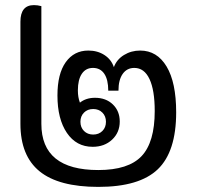

<svg xmlns="http://www.w3.org/2000/svg" viewBox="-20 -720 770 752"><path d="M670 -280Q670 -126 598 -57Q526 12 365 12Q210 12 135 -49Q60 -110 60 -235V-635Q60 -700 113 -700Q127 -700 142 -696V-235Q142 -54 365 -54Q483 -54 534.5 -108.5Q586 -163 586 -285Q586 -367 565.5 -410.5Q545 -454 506 -454Q477 -454 460.5 -430.5Q444 -407 444 -365H404Q404 -408 388.5 -431Q373 -454 344 -454Q316 -454 300.5 -431Q285 -408 285 -366Q285 -339 293 -318Q317 -337 352 -337Q395 -337 422 -311Q449 -285 449 -244Q449 -201 419 -173Q389 -145 343 -145Q279 -145 242 -199.5Q205 -254 205 -346Q205 -431 237.5 -476.5Q270 -522 326 -522Q362 -522 389 -504.5Q416 -487 426 -457Q437 -487 465.5 -504.5Q494 -522 529 -522Q595 -522 632.5 -459.5Q670 -397 670 -280ZM295 -243Q295 -221 309 -207Q323 -193 345 -193Q367 -193 381 -207Q395 -221 395 -243Q395 -265 381 -279Q367 -293 345 -293Q323 -293 309 -279Q295 -265 295 -243Z"/></svg>

Font: Thasadith
Style: Bold
Weight: 700
Designer: Cadson Demak Co.,Ltd.
Foundry: Cadson Demak Co.,Ltd.
Version: Version 1.000; ttfautohint (v1.6)